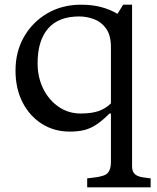

<svg xmlns="http://www.w3.org/2000/svg" viewBox="-20 -550 666 817"><path d="M351 247V209L376 206Q425 201 438.5 186Q452 171 452 140V-67H446Q417 -38 392 -21Q367 -4 340 3Q313 10 277 10Q210 10 157.5 -23.5Q105 -57 75.5 -115.5Q46 -174 46 -250Q46 -330 82 -393Q118 -456 181 -493Q244 -530 325 -530Q372 -530 410 -520Q448 -510 480 -491L504 -530H542V158Q542 181 555 192Q568 203 598 206L621 209V247ZM323 -67Q369 -67 398.5 -77Q428 -87 452 -110V-349Q452 -400 431.5 -428.5Q411 -457 380 -468.5Q349 -480 317 -480Q229 -480 184.5 -428.5Q140 -377 140 -281Q140 -221 164 -172.5Q188 -124 229.5 -95.5Q271 -67 323 -67Z"/></svg>

Font: Hedvig Letters Serif
Style: Regular
Weight: 400
Designer: Alexander Örn & Tor Weibull
Foundry: Kanon Foundry
Version: Version 1.000